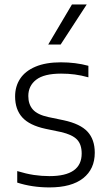

<svg xmlns="http://www.w3.org/2000/svg" viewBox="-20 -828 480 858"><path d="M57 -12V-63.5Q96.5 -51.5 131 -46.2Q165.5 -41 201.5 -41Q345 -41 345 -142Q345 -183 323.8 -204.8Q302.5 -226.5 252.5 -238L183 -252.5Q111.5 -268 79.5 -303.5Q47.5 -339 47.5 -397Q47.5 -442 70 -476.2Q92.5 -510.5 138.5 -530Q184.5 -549.5 252 -549.5Q318 -549.5 375 -534V-482.5Q342.5 -491.5 314 -495.2Q285.5 -499 253 -499Q177 -499 141.8 -471.8Q106.5 -444.5 106.5 -399Q106.5 -361.5 127 -338.5Q147.5 -315.5 195.5 -305L265 -290.5Q339 -274.5 371.2 -239.5Q403.5 -204.5 403.5 -145.5Q403.5 -72.5 351.5 -31.5Q299.5 9.5 201 9.5Q123.5 9.5 57 -12ZM195.5 -629 301.5 -808H367.5L251 -629Z"/></svg>

Font: Encode Sans Light
Style: Regular
Weight: 300
Designer: Multiple Designers
Foundry: Impallari Type
Version: Version 2.000